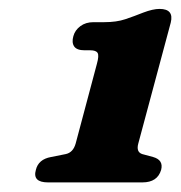

<svg xmlns="http://www.w3.org/2000/svg" viewBox="-20 -738 395 420"><path d="M165 -628Q148 -628 142.2 -636.5Q136.5 -645 140.5 -659Q144 -672 155.8 -680.8Q167.5 -689.5 184.5 -689.5H208Q235 -689.5 254.2 -696Q273.5 -702.5 293.5 -710.5Q314.5 -718.5 329 -718.5Q361 -718.5 353.5 -688.5L282.5 -424Q277.5 -405.5 291 -401L315 -394.5Q338 -388 332.5 -366.5Q324.5 -339 291.5 -339H85Q50.5 -339 58.5 -366.5Q64 -389.5 91.5 -394.5L124 -401Q140 -404.5 145.5 -424L192 -598.5Q197 -616.5 193.5 -622.2Q190 -628 177.5 -628Z"/></svg>

Font: Fraunces 9pt S100
Style: Bold Italic
Weight: 700
Italic angle: -16°
Version: Version 1.000; ttfautohint (v1.8.3)